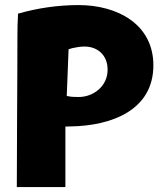

<svg xmlns="http://www.w3.org/2000/svg" viewBox="-20 -737 636 764"><path d="M252.9 -541 267.6 -545.4C282.7 -548.8 299.3 -551.8 315.9 -551.8C369.6 -551.8 408.2 -516.6 408.2 -459.5C408.2 -392.6 350.1 -351.1 293.9 -351.1C283.7 -351.1 273.9 -351.1 263.7 -352.1L245.6 -355ZM240.2 7.3V-233.4L260.3 -233.9C422.9 -236.3 590.3 -297.9 590.3 -477.1C590.3 -641.6 445.8 -716.8 293 -716.8C210.9 -716.8 129.9 -705.1 51.8 -682.6C49.8 -651.4 49.3 -620.1 49.3 -589.4C49.3 -390.6 46.9 -191.4 46.9 7.3Z"/></svg>

Font: Luckiest Guy
Style: Regular
Weight: 400
Designer: Astigmatic (AOETI)
Foundry: Astigmatic (AOETI)
Version: Version 1.001